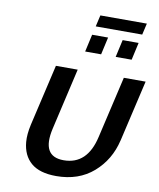

<svg xmlns="http://www.w3.org/2000/svg" viewBox="-114 -1199 1078 1301"><g transform="rotate(10 424.5 -549.0)"><path d="M771 -1032.2H451.2L469.2 -1110.8H789.1ZM730 -852.1H620.1L647 -972.2H756.8ZM520 -852.1H410.2L437 -972.2H546.9ZM751 -298.8V-299.8Q719.2 -163.6 618.2 -75.2Q516.6 13.2 362.8 13.2Q248.5 13.2 189.7 -37.1Q130.9 -87.4 123 -179.2Q118.7 -231.4 133.8 -298.8L231.9 -722.2H381.8L284.2 -298.8Q239.3 -101.1 394 -101.1Q556.6 -101.1 601.1 -298.8L699.2 -722.2H849.1Z"/></g></svg>

Font: Perun
Style: Bold Italic
Weight: 700
Italic angle: -12°
Foundry: Copyright (c) Stefan Peev, Context Ltd, 2016
Version: Version 001.000